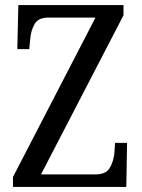

<svg xmlns="http://www.w3.org/2000/svg" viewBox="-20 -734 556 754"><path d="M31 0V-39L355 -665H170Q131 -665 116.5 -640.5Q102 -616 99 -584L95 -541H48L52 -714H465V-674L141 -49H354Q395 -49 410 -73Q425 -97 429 -131L432 -173H479L476 0Z"/></svg>

Font: Noto Serif Armenian Condensed
Style: Regular
Weight: 400
Width: 3
Designer: Monotype Design Team
Foundry: Monotype Imaging Inc.
Version: Version 2.008; ttfautohint (v1.8.4.7-5d5b)